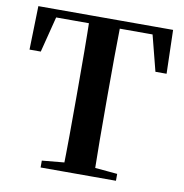

<svg xmlns="http://www.w3.org/2000/svg" viewBox="-82 -819 859 897"><g transform="rotate(10 347.5 -370.5)"><path d="M169.3 0V-32.6L326.9 -47.3H365.6L526.8 -32.6V0ZM273.9 0Q275.9 -85.2 276.4 -171.8Q276.9 -258.5 276.9 -346.1V-393.6Q276.9 -481.3 276.4 -567.7Q275.9 -654.1 273.9 -740.5H421.5Q419.8 -655.6 419.3 -568.4Q418.8 -481.3 418.8 -393.6V-346.9Q418.8 -259.9 419.3 -173.3Q419.8 -86.6 421.5 0ZM22.7 -533.4 28.1 -740.5H667.3L672.9 -533.4H620L566.9 -740.5L633.7 -702.9H60.9L128.7 -740.5L76.1 -533.4Z"/></g></svg>

Font: Noto Serif JP
Style: Regular
Weight: 200
Designer: Ryoko NISHIZUKA 西塚涼子 (kana & ideographs); Frank Grießhammer (Latin, Greek & Cyrillic); Wenlong ZHANG 张文龙 (bopomofo); San
Foundry: Adobe
Version: Version 2.001;hotconv 1.1.0;makeotfexe 2.6.0